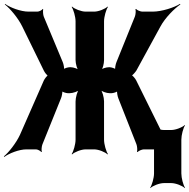

<svg xmlns="http://www.w3.org/2000/svg" viewBox="-64 -771 975 991"><path d="M547 -263 640 -27C644 -18 646 6 643 12L646 14C650 8 669 0 678 0H738C783 0 842 20 871 39L872 36C844 17 800 -32 778 -75L639 -356C635 -365 619 -384 613 -384V-380C619 -380 635 -399 640 -407L764 -634C788 -679 837 -728 867 -748L865 -751C835 -732 771 -711 724 -711H670C661 -711 642 -719 638 -725L635 -723C638 -717 636 -694 632 -685L537 -450C533 -441 528 -416 531 -410L534 -412C531 -418 510 -424 502 -424H498C484 -424 461 -417 454 -408L457 -405C466 -414 473 -443 473 -460V-661C473 -685 484 -722 493 -735L491 -737C479 -725 445 -711 422 -711H378C355 -711 320 -725 308 -737L306 -735C315 -722 326 -685 326 -661V-461C326 -443 334 -413 343 -404L346 -407C339 -416 315 -424 301 -424H296C288 -424 266 -419 264 -412L266 -410C269 -417 264 -441 260 -450L162 -685C158 -694 157 -716 159 -723L156 -725C153 -718 137 -711 129 -711H83C43 -711 -12 -732 -38 -751L-39 -748C-13 -728 29 -679 51 -634L162 -407C166 -398 180 -379 186 -379V-383C180 -383 166 -364 162 -355L39 -75C19 -32 -20 17 -44 36L-42 39C-18 21 34 0 72 0H122C130 0 146 8 149 14L152 12C149 6 151 -17 155 -26L251 -264C255 -273 260 -298 257 -304L254 -302C257 -296 278 -290 286 -290H296C312 -290 340 -299 349 -310L346 -313C335 -302 326 -267 326 -247V-50C326 -26 315 11 306 24L308 26C320 14 355 0 378 0H422C445 0 479 14 491 26L493 24C484 11 473 -26 473 -50V-248C473 -268 464 -302 453 -312L451 -310C459 -299 486 -290 502 -290H512C520 -290 541 -296 544 -302L541 -304C538 -298 543 -272 547 -263ZM872 124V-50C872 -74 882 -111 891 -124L890 -126C878 -114 843 -100 820 -100H782C759 -100 724 -114 712 -126L711 -124C720 -111 731 -74 731 -50V124C731 148 720 185 711 198L712 200C724 188 759 174 782 174H820C843 174 878 188 890 200L891 198C882 185 872 148 872 124Z"/></svg>

Font: Asimov
Style: EdgeExtreme
Weight: 500
Designer: Google
Version: Version 2.000980: 2014